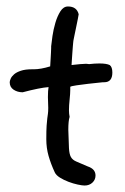

<svg xmlns="http://www.w3.org/2000/svg" viewBox="-20 -570 387 593"><path d="M319 -369Q327 -363 327 -346Q327 -316 302 -316H298Q298 -316 283.5 -314.5Q269 -313 251 -311Q233 -309 216.5 -306.5Q200 -304 197 -302V-292Q197 -281 195 -262.5Q193 -244 193 -229Q193 -224 193.5 -219Q194 -214 195 -209Q191 -197 191 -169Q192 -131 193 -112.5Q194 -94 199 -85Q204 -76 216 -71Q228 -66 251 -56Q275 -48 275 -28Q275 -15 265.5 -6Q256 3 241 3Q234 3 220 0Q206 -3 191.5 -8.5Q177 -14 165 -21.5Q153 -29 149 -38Q137 -64 130 -88.5Q123 -113 123 -140Q123 -168 124 -182Q125 -196 126 -204Q127 -212 128 -218.5Q129 -225 129 -237Q129 -245 128.5 -253.5Q128 -262 128 -270Q128 -281 128.5 -288.5Q129 -296 130 -301Q103 -299 50 -285Q34 -285 22 -293Q10 -301 10 -316Q10 -320 13 -327Q16 -334 23.5 -340.5Q31 -347 44.5 -351.5Q58 -356 78 -356H84Q106 -356 135 -365Q135 -366 135.5 -373.5Q136 -381 136.5 -390.5Q137 -400 137.5 -409Q138 -418 138 -422V-427Q139 -438 142 -458.5Q145 -479 151 -499.5Q157 -520 166.5 -535Q176 -550 190 -550Q217 -550 223 -526Q223 -524 220.5 -512Q218 -500 215 -485Q212 -470 209 -456Q206 -442 206 -438Q206 -436 205 -427Q204 -418 203.5 -407Q203 -396 202 -385Q201 -374 201 -369Q199 -369 228 -372Q233 -372 237.5 -372.5Q242 -373 246 -373Q249 -373 251 -372.5Q253 -372 255 -372Q264 -373 272 -373.5Q280 -374 287 -374Q309 -374 319 -369Z"/></svg>

Font: Gaegu
Style: Accents-Regular
Weight: 400
Designer: JIKJI
Foundry: JIKJI
Version: Version 1.00